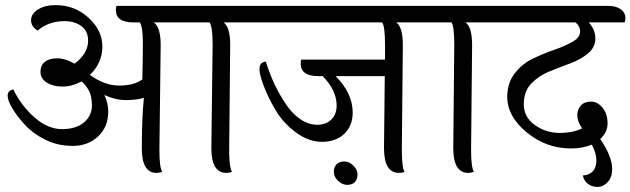

<svg xmlns="http://www.w3.org/2000/svg" viewBox="-20 -674 2476 754"><path d="M611 -497 606 -85Q606 -17 617 1Q606 5 595 5Q537 5 537 -90Q537 -209 545 -290Q516 -281 474.5 -281Q433 -281 390 -301Q405 -269 405 -236Q405 -175 365 -138Q325 -101 266 -101Q207 -101 158.5 -125Q110 -149 79 -182.5Q48 -216 29 -247.5Q10 -279 10 -298.5Q10 -318 32 -323Q64 -258 116 -212.5Q168 -167 223.5 -167Q279 -167 310 -193.5Q341 -220 341 -259.5Q341 -299 327 -322Q313 -345 300 -354Q262 -334 225.5 -334Q189 -334 164 -349.5Q139 -365 139 -391.5Q139 -418 156.5 -431.5Q174 -445 205 -445Q236 -445 273 -424Q326 -464 326 -514Q326 -552 299.5 -571.5Q273 -591 234 -591Q171 -591 128 -554Q102 -569 102 -594.5Q102 -620 129.5 -637Q157 -654 198 -654Q273 -654 327.5 -604.5Q382 -555 382 -491Q382 -427 333 -380Q390 -338 448 -338Q506 -338 539 -362Q541 -446 541 -507.5Q541 -569 529 -586H504Q435 -586 435 -635Q435 -646 438 -651H949Q982 -651 1000.5 -638.5Q1019 -626 1019 -603Q1019 -595 1016 -586H858Q884 -568 884 -497L880 -85Q880 -17 891 1Q880 5 869 5Q810 5 810 -92L815 -499Q815 -569 803 -586H584Q611 -567 611 -497Z M1291 1Q1291 -18 1302 -29Q1313 -40 1332 -40Q1351 -40 1367.5 -24Q1384 -8 1384 11Q1384 30 1373.5 41Q1363 52 1343.5 52Q1324 52 1307.5 36Q1291 20 1291 1ZM1488 -92 1491 -375H1298Q1365 -308 1365 -232Q1365 -179 1331.5 -148Q1298 -117 1245 -117Q1192 -117 1142 -154Q1092 -191 1062.5 -241Q1033 -291 1016 -336Q999 -381 999 -400Q999 -419 1007 -425.5Q1015 -432 1024 -432Q1052 -341 1100 -269Q1125 -230 1158 -207Q1191 -184 1226 -184Q1261 -184 1281.5 -205Q1302 -226 1302 -259Q1302 -320 1247 -375H1230Q1161 -375 1161 -424Q1161 -434 1163 -440H1492V-498Q1492 -570 1481 -586H1009Q940 -586 940 -635Q940 -645 942 -651H1627Q1696 -651 1696 -603Q1696 -590 1693 -586H1536Q1562 -568 1562 -497L1558 -85Q1558 -15 1569 1Q1558 5 1547 5Q1488 5 1488 -92Z M1760 -92 1764 -499Q1764 -571 1753 -586H1683Q1614 -586 1614 -635Q1614 -645 1616 -651H1899Q1932 -651 1950.5 -638.5Q1969 -626 1969 -609Q1969 -592 1965 -586H1808Q1834 -568 1834 -497L1830 -85Q1830 -17 1841 1Q1830 5 1819 5Q1760 5 1760 -92Z M2367 -651Q2399 -651 2417.5 -638Q2436 -625 2436 -603Q2436 -595 2433 -586H2292Q2318 -558 2318 -523Q2318 -488 2289 -464Q2260 -440 2219 -425Q2178 -410 2136.5 -393Q2095 -376 2066 -345.5Q2037 -315 2037 -264.5Q2037 -214 2080.5 -183Q2124 -152 2177 -152Q2230 -152 2266 -170Q2247 -198 2247 -221Q2247 -244 2261 -259.5Q2275 -275 2301 -275Q2327 -275 2346.5 -250.5Q2366 -226 2366 -190Q2366 -154 2337 -128Q2384 -60 2384 -10Q2384 22 2366.5 41Q2349 60 2326.5 60Q2304 60 2288.5 48Q2273 36 2269 15Q2293 14 2307.5 -1Q2322 -16 2322 -44.5Q2322 -73 2304 -106Q2268 -91 2222 -91Q2125 -91 2048.5 -154Q1972 -217 1972 -294Q1972 -348 2001.5 -386Q2031 -424 2073 -444Q2115 -464 2157 -478.5Q2199 -493 2228.5 -510Q2258 -527 2258 -549.5Q2258 -572 2240 -586H1957Q1888 -586 1888 -635Q1888 -646 1891 -651Z"/></svg>

Font: Laila
Style: Regular
Weight: 400
Designer: Hitesh Malaviya
Foundry: Indian Type Foundry
Version: Version 1.302;PS 1.0;hotconv 1.0.78;makeotf.lib2.5.61930; tt